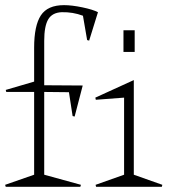

<svg xmlns="http://www.w3.org/2000/svg" viewBox="-31 -723 671 743"><path d="M101.1 -538.1Q101.1 -624 127.2 -663.6Q153.3 -703.1 216.8 -703.1Q246.6 -703.1 287.6 -694.6Q328.6 -686 348.1 -675.8L314 -565.9L306.2 -567.9L290 -662.1Q251 -676.8 208 -675.8Q170.9 -674.3 155.5 -647.9Q140.1 -621.6 140.1 -564.9V-393.1L289.1 -392.1L257.8 -272L250 -273.9L235.8 -366.2L140.1 -367.2V-46.9L282.2 -7.8L279.8 0H-8.8L-11.2 -7.8L101.1 -46.9V-367.2H-6.8L-8.8 -375L101.1 -407.2ZM337.9 -345.2 486.8 -413.1V-46.9L597.2 -7.8L595.2 0H340.8L338.9 -7.8L449.2 -46.9V-345.2L339.8 -336.9ZM446.8 -522V-606H490.2V-522Z"/></svg>

Font: Halibut Cnd Thin
Style: Regular
Weight: 250
Width: 3
Designer: Matteo Maggi
Foundry: Collletttivo
Version: Version 3.080 | FøM Fix